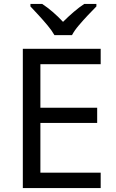

<svg xmlns="http://www.w3.org/2000/svg" viewBox="-20 -964 596 984"><path d="M496 0H97V-714H496V-635H187V-412H478V-334H187V-79H496ZM259 -784Q246 -807 224 -833.5Q202 -860 178 -886Q154 -912 136 -931V-944H196Q222 -927 250 -903Q278 -879 303 -852Q330 -879 358 -903Q386 -927 412 -944H474V-931Q455 -912 430.5 -886Q406 -860 383.5 -833.5Q361 -807 349 -784Z"/></svg>

Font: Noto Sans Thai Looped
Style: Regular
Weight: 400
Designer: Sasikarn Vongin, Ben Mitchell
Foundry: The Fontpad Ltd
Version: Version 1.001; ttfautohint (v1.8.4.7-5d5b)